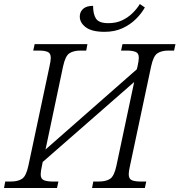

<svg xmlns="http://www.w3.org/2000/svg" viewBox="-35 -933 891 953"><path d="M-15 0 -9 -32H19Q54 -32 74.5 -45.5Q95 -59 106 -111L211 -605Q217 -631 217 -646Q217 -669 201.5 -675.5Q186 -682 158 -682H130L137 -714H399L393 -682H365Q330 -682 309.5 -668.5Q289 -655 278 -603L191 -191L644 -589L648 -605Q654 -632 654 -647Q654 -669 638 -675.5Q622 -682 594 -682H566L573 -714H836L829 -682H801Q767 -682 746.5 -668.5Q726 -655 715 -603L610 -109Q604 -83 604 -68Q604 -45 619.5 -38.5Q635 -32 663 -32H691L684 0H422L428 -32H456Q491 -32 511.5 -45.5Q532 -59 543 -111L631 -526L177 -129L173 -109Q167 -83 167 -67Q167 -45 183 -38.5Q199 -32 227 -32H255L248 0ZM484 -775Q421 -775 391 -797.5Q361 -820 361 -851Q361 -874 377.5 -889Q394 -904 427 -904Q427 -863 441.5 -840.5Q456 -818 503 -818Q542 -818 572 -832.5Q602 -847 624 -869Q646 -891 659 -913L684 -896Q668 -867 640 -839Q612 -811 573 -793Q534 -775 484 -775Z"/></svg>

Font: Noto Serif Light
Style: Italic
Weight: 300
Italic angle: -12°
Designer: Monotype Design Team
Foundry: Monotype Imaging Inc.
Version: Version 2.013